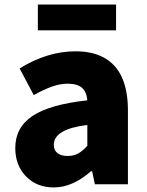

<svg xmlns="http://www.w3.org/2000/svg" viewBox="-20 -808 646 842"><path d="M47 -159Q47 -249 122.5 -299.5Q198 -350 363 -368Q360 -405 339.5 -423Q319 -441 277 -441Q244 -441 208.5 -428.5Q173 -416 128 -391L66 -508Q188 -583 311 -583Q386 -583 436 -555Q541 -498 541 -323V0H396L384 -57H379Q298 14 216 14Q141 14 94 -34.5Q47 -83 47 -159ZM363 -169V-260Q216 -242 216 -173Q216 -149 232 -136.5Q248 -124 277 -124Q303 -124 323 -135Q343 -146 363 -169ZM146 -788H489V-675H146Z"/></svg>

Font: Merged Yaku Han JP Black
Style: Regular
Weight: 900
Designer: Ryoko NISHIZUKA 西塚涼子 (kana, bopomofo & ideographs); Paul D. Hunt (Latin, Greek & Cyrillic); Sandoll Communications 산돌커뮤니
Foundry: Adobe
Version: Version 2.004